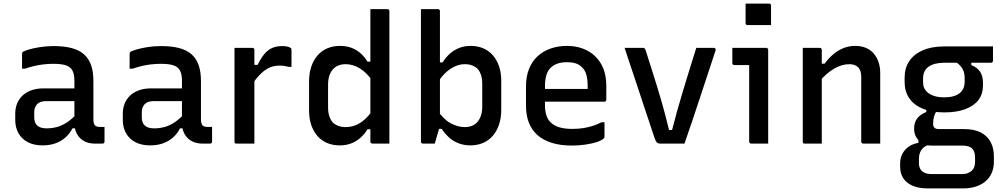

<svg xmlns="http://www.w3.org/2000/svg" viewBox="-20 -801 5610 1071"><path d="M501 -348Q501 -321 501 -294.5Q501 -268 501 -240.5Q501 -213 501 -186Q501 -159 501 -134Q501 -122 503.5 -114Q506 -106 510 -101Q515 -97 521.5 -95Q528 -93 537 -93Q539 -93 541.5 -93Q544 -93 547 -93H563Q563 -72 563 -52Q563 -32 563 -11Q563 -6 560 -3Q557 0 552 0Q547 0 533.5 0Q520 0 510 0Q484 0 463.5 -7.5Q443 -15 427.5 -30Q412 -45 403.5 -66.5Q395 -88 395 -116Q395 -150 395 -185.5Q395 -221 395 -255Q395 -271 395 -287Q395 -303 395 -319Q395 -335 395 -351Q395 -387 384 -407.5Q373 -428 348 -436.5Q323 -445 279 -445Q250 -445 223.5 -442Q197 -439 171.5 -433Q146 -427 120 -418H103Q103 -439 103 -460Q103 -481 103 -501Q103 -505 104 -507Q105 -509 106 -510Q112 -516 138 -524Q164 -532 201.5 -538Q239 -544 279 -544Q337 -544 379 -533Q421 -522 448 -498.5Q475 -475 488 -438Q501 -401 501 -348ZM171 -145Q171 -116 188 -100.5Q205 -85 239 -85Q271 -85 299.5 -93Q328 -101 356 -120Q384 -139 414 -172V-85H384Q369 -55 344.5 -33.5Q320 -12 288 -1Q256 10 217 10Q170 10 136 -7.5Q102 -25 83.5 -57Q65 -89 65 -133V-166Q65 -199 76 -225Q87 -251 107.5 -269.5Q128 -288 157 -298Q186 -308 222 -308Q257 -308 290 -308Q323 -308 354.5 -308Q386 -308 417 -308Q425 -308 429.5 -296Q434 -284 435 -267.5Q436 -251 436 -237Q400 -237 369 -237Q338 -237 306.5 -237Q275 -237 239 -237Q221 -237 208.5 -233Q196 -229 187 -220Q180 -212 175.5 -201.5Q171 -191 171 -177Z M1101 -348Q1101 -321 1101 -294.5Q1101 -268 1101 -240.5Q1101 -213 1101 -186Q1101 -159 1101 -134Q1101 -122 1103.5 -114Q1106 -106 1110 -101Q1115 -97 1121.5 -95Q1128 -93 1137 -93Q1139 -93 1141.5 -93Q1144 -93 1147 -93H1163Q1163 -72 1163 -52Q1163 -32 1163 -11Q1163 -6 1160 -3Q1157 0 1152 0Q1147 0 1133.5 0Q1120 0 1110 0Q1084 0 1063.5 -7.5Q1043 -15 1027.5 -30Q1012 -45 1003.5 -66.5Q995 -88 995 -116Q995 -150 995 -185.5Q995 -221 995 -255Q995 -271 995 -287Q995 -303 995 -319Q995 -335 995 -351Q995 -387 984 -407.5Q973 -428 948 -436.5Q923 -445 879 -445Q850 -445 823.5 -442Q797 -439 771.5 -433Q746 -427 720 -418H703Q703 -439 703 -460Q703 -481 703 -501Q703 -505 704 -507Q705 -509 706 -510Q712 -516 738 -524Q764 -532 801.5 -538Q839 -544 879 -544Q937 -544 979 -533Q1021 -522 1048 -498.5Q1075 -475 1088 -438Q1101 -401 1101 -348ZM771 -145Q771 -116 788 -100.5Q805 -85 839 -85Q871 -85 899.5 -93Q928 -101 956 -120Q984 -139 1014 -172V-85H984Q969 -55 944.5 -33.5Q920 -12 888 -1Q856 10 817 10Q770 10 736 -7.5Q702 -25 683.5 -57Q665 -89 665 -133V-166Q665 -199 676 -225Q687 -251 707.5 -269.5Q728 -288 757 -298Q786 -308 822 -308Q857 -308 890 -308Q923 -308 954.5 -308Q986 -308 1017 -308Q1025 -308 1029.5 -296Q1034 -284 1035 -267.5Q1036 -251 1036 -237Q1000 -237 969 -237Q938 -237 906.5 -237Q875 -237 839 -237Q821 -237 808.5 -233Q796 -229 787 -220Q780 -212 775.5 -201.5Q771 -191 771 -177Z M1382 -439H1417Q1435 -476 1454.5 -499.5Q1474 -523 1498.5 -533.5Q1523 -544 1553 -544Q1570 -544 1581.5 -541.5Q1593 -539 1599 -535Q1604 -533 1605 -529.5Q1606 -526 1606 -521Q1606 -509 1606 -497.5Q1606 -486 1606 -474.5Q1606 -463 1606 -451Q1606 -439 1606 -428H1590Q1580 -431 1567.5 -433Q1555 -435 1539 -435Q1507 -435 1481.5 -423Q1456 -411 1432 -387Q1408 -363 1382 -325ZM1399 0Q1383 0 1366 0Q1349 0 1332.5 0Q1316 0 1299 0Q1296 0 1294 -0.5Q1292 -1 1290.5 -2.5Q1289 -4 1288.5 -6Q1288 -8 1288 -11Q1288 -37 1288 -75Q1288 -113 1288 -158Q1288 -203 1288 -251Q1288 -299 1288 -346Q1288 -393 1288 -435Q1288 -466 1288 -491.5Q1288 -517 1288 -534Q1306 -534 1323.5 -534Q1341 -534 1357 -534Q1373 -534 1388 -534Q1392 -534 1394 -532.5Q1396 -531 1397.5 -529Q1399 -527 1399 -523Q1399 -490 1399 -444Q1399 -398 1399 -343Q1399 -288 1399 -228.5Q1399 -169 1399 -110.5Q1399 -52 1399 0Z M1877 -545Q1912 -545 1940 -534.5Q1968 -524 1990.5 -504.5Q2013 -485 2030 -457H2061V-345Q2027 -395 1988 -419Q1949 -443 1908 -443Q1878 -443 1856 -430Q1834 -417 1822 -391.5Q1810 -366 1810 -329V-202Q1810 -173 1817.5 -151.5Q1825 -130 1837 -117Q1850 -105 1868 -98.5Q1886 -92 1908 -92Q1935 -92 1961 -101.5Q1987 -111 2012.5 -133Q2038 -155 2061 -190V-80H2030Q2013 -52 1989.5 -31.5Q1966 -11 1937.5 -0.5Q1909 10 1875 10Q1837 10 1805.5 -3Q1774 -16 1751.5 -41.5Q1729 -67 1716.5 -103Q1704 -139 1704 -185V-346Q1704 -393 1716.5 -429.5Q1729 -466 1751.5 -492Q1774 -518 1806 -531.5Q1838 -545 1877 -545ZM2141 -750Q2145 -750 2147 -748.5Q2149 -747 2150.5 -745Q2152 -743 2152 -739Q2152 -663 2152 -584.5Q2152 -506 2152 -428Q2152 -350 2152 -274.5Q2152 -199 2152 -128Q2152 -92 2152 -60Q2152 -28 2152 0Q2141 0 2129 0Q2117 0 2105 0Q2093 0 2081 0Q2069 0 2057 0Q2054 0 2051.5 -1.5Q2049 -3 2047.5 -5Q2046 -7 2046 -11Q2046 -91 2046 -171Q2046 -251 2046 -330.5Q2046 -410 2046 -490Q2046 -570 2046 -650Q2046 -675 2046 -700Q2046 -725 2046 -750Q2058 -750 2070 -750Q2082 -750 2094 -750Q2106 -750 2118 -750Q2130 -750 2141 -750Z M2405 0Q2396 0 2384 0Q2372 0 2359.5 0Q2347 0 2339 0Q2336 0 2333.5 -1.5Q2331 -3 2329.5 -5Q2328 -7 2328 -11Q2328 -88 2328 -164Q2328 -240 2328 -317Q2328 -394 2328 -470.5Q2328 -547 2328 -623Q2328 -655 2328 -687Q2328 -719 2328 -750Q2340 -750 2351.5 -750Q2363 -750 2375 -750Q2387 -750 2398.5 -750Q2410 -750 2423 -750Q2427 -750 2429 -748.5Q2431 -747 2432.5 -745Q2434 -743 2434 -739Q2434 -658 2434 -578Q2434 -498 2434 -418.5Q2434 -339 2434 -259Q2434 -179 2434 -98Q2434 -98 2431 -87.5Q2428 -77 2423.5 -63Q2419 -49 2415 -34Q2411 -19 2408 -9.5Q2405 0 2405 0ZM2408 -82 2419 -187Q2453 -136 2493 -114Q2533 -92 2572 -92Q2603 -92 2624.5 -105Q2646 -118 2658 -144Q2670 -170 2670 -206V-333Q2670 -362 2663 -383Q2656 -404 2643 -418Q2630 -430 2612.5 -436.5Q2595 -443 2572 -443Q2546 -443 2519.5 -431.5Q2493 -420 2468 -397.5Q2443 -375 2421 -339V-453H2449Q2467 -482 2490.5 -502.5Q2514 -523 2542.5 -534Q2571 -545 2605 -545Q2643 -545 2674.5 -532Q2706 -519 2728.5 -493.5Q2751 -468 2763.5 -432Q2776 -396 2776 -350V-189Q2776 -142 2763.5 -105.5Q2751 -69 2728.5 -43Q2706 -17 2674 -3.5Q2642 10 2603 10Q2571 10 2541.5 -0.5Q2512 -11 2488 -31.5Q2464 -52 2444 -82Z M3142 -545Q3205 -545 3254.5 -519.5Q3304 -494 3333 -444.5Q3362 -395 3362 -321V-244Q3362 -241 3360.5 -238.5Q3359 -236 3357 -235Q3355 -234 3351 -234H3101Q3085 -234 3068 -234Q3051 -234 3034 -234H3000L2991 -305H3258Q3258 -310 3258 -314.5Q3258 -319 3258 -323Q3258 -359 3250.5 -385Q3243 -411 3226 -426Q3212 -441 3191 -447.5Q3170 -454 3142 -454Q3083 -454 3051.5 -423Q3020 -392 3020 -321V-211Q3020 -191 3023.5 -174Q3027 -157 3033.5 -143Q3040 -129 3051 -119Q3070 -100 3100 -91Q3130 -82 3171 -82Q3207 -82 3234.5 -86.5Q3262 -91 3287 -99Q3312 -107 3335 -119H3352Q3352 -98 3352 -77.5Q3352 -57 3352 -37Q3352 -35 3351 -33Q3350 -31 3348 -29Q3337 -18 3310 -9Q3283 0 3246 5.5Q3209 11 3170 11Q3107 11 3058.5 -4Q3010 -19 2978 -47.5Q2946 -76 2930 -117Q2914 -158 2914 -211V-319Q2914 -374 2931 -416.5Q2948 -459 2979 -487.5Q3010 -516 3052 -530.5Q3094 -545 3142 -545Z M3567 -534Q3571 -534 3573.5 -532.5Q3576 -531 3578 -528.5Q3580 -526 3581 -522Q3602 -455 3624 -386.5Q3646 -318 3668 -242.5Q3690 -167 3712 -76H3729Q3743 -130 3756.5 -179.5Q3770 -229 3784 -274.5Q3798 -320 3811 -363.5Q3824 -407 3837.5 -449.5Q3851 -492 3864 -534Q3888 -534 3912.5 -534Q3937 -534 3961 -534Q3966 -534 3968.5 -532Q3971 -530 3972 -526.5Q3973 -523 3971 -518Q3950 -454 3928.5 -389Q3907 -324 3885.5 -259Q3864 -194 3842.5 -129.5Q3821 -65 3798 0Q3763 0 3728 0Q3693 0 3663 0Q3655 0 3649.5 -2.5Q3644 -5 3640 -11.5Q3636 -18 3631 -32Q3616 -78 3599.5 -126.5Q3583 -175 3566.5 -225.5Q3550 -276 3533 -327Q3516 -378 3498.5 -430Q3481 -482 3464 -534Q3490 -534 3515.5 -534Q3541 -534 3567 -534Z M4159 -11Q4159 -45 4159 -87.5Q4159 -130 4159 -177Q4159 -224 4159 -271Q4159 -318 4159 -361Q4159 -404 4159 -438H4148Q4140 -438 4131 -438Q4122 -438 4112.5 -438Q4103 -438 4094 -438Q4085 -438 4076 -438Q4071 -438 4068 -441Q4065 -444 4065 -449Q4065 -470 4065 -491.5Q4065 -513 4065 -534Q4082 -534 4101.5 -534Q4121 -534 4142 -534Q4163 -534 4183.5 -534Q4204 -534 4222.5 -534Q4241 -534 4254 -534Q4258 -534 4260 -532.5Q4262 -531 4263.5 -528.5Q4265 -526 4265 -523Q4265 -473 4265 -418.5Q4265 -364 4265 -308Q4265 -252 4265 -198Q4265 -144 4265 -94Q4265 -79 4265 -63Q4265 -47 4265 -31.5Q4265 -16 4265 0Q4240 0 4218 0Q4196 0 4170 0Q4166 0 4162.5 -3Q4159 -6 4159 -11ZM4139 -781Q4155 -781 4171.5 -781Q4188 -781 4204.5 -781Q4221 -781 4237.5 -781Q4254 -781 4270 -781Q4275 -781 4278 -778Q4281 -775 4281 -770V-661Q4265 -661 4248.5 -661Q4232 -661 4215.5 -661Q4199 -661 4182.5 -661Q4166 -661 4150 -661Q4145 -661 4142 -664Q4139 -667 4139 -672Z M4890 0Q4865 0 4843 0Q4821 0 4795 0Q4792 0 4789.5 -1.5Q4787 -3 4785.5 -5Q4784 -7 4784 -11Q4784 -71 4784 -131.5Q4784 -192 4784 -252Q4784 -312 4784 -372Q4784 -408 4767 -425.5Q4750 -443 4717 -443Q4698 -443 4676.5 -437Q4655 -431 4633.5 -418.5Q4612 -406 4590.5 -387.5Q4569 -369 4548 -343V-446H4580Q4602 -476 4628 -498Q4654 -520 4684.5 -532.5Q4715 -545 4750 -545Q4783 -545 4809 -534.5Q4835 -524 4853 -503.5Q4871 -483 4880.5 -455Q4890 -427 4890 -394Q4890 -346 4890 -297Q4890 -248 4890 -199.5Q4890 -151 4890 -102Q4890 -76 4890 -50.5Q4890 -25 4890 0ZM4564 0Q4547 0 4532 0Q4517 0 4501 0Q4485 0 4469 0Q4466 0 4464 -0.5Q4462 -1 4460.5 -2.5Q4459 -4 4458.5 -6Q4458 -8 4458 -11Q4458 -64 4458 -117.5Q4458 -171 4458 -223.5Q4458 -276 4458 -329Q4458 -382 4458 -435Q4458 -466 4458 -491.5Q4458 -517 4458 -534Q4476 -534 4492 -534Q4508 -534 4523 -534Q4538 -534 4553 -534Q4557 -534 4559 -532.5Q4561 -531 4562.5 -529Q4564 -527 4564 -523Q4564 -436 4564 -349Q4564 -262 4564 -174.5Q4564 -87 4564 0Z M5079 -82Q5079 -104 5086 -122Q5093 -140 5108.5 -153.5Q5124 -167 5147 -176V-203L5204 -182Q5194 -166 5189.5 -148.5Q5185 -131 5185 -111Q5185 -95 5193 -88Q5201 -81 5216 -81H5357Q5414 -81 5451 -62Q5488 -43 5506 -8.5Q5524 26 5524 70V102Q5524 134 5513 161Q5502 188 5480 208Q5458 228 5425.5 239Q5393 250 5351 250H5157Q5105 250 5070.5 235Q5036 220 5018.5 193Q5001 166 5001 129V111Q5001 81 5013.5 57Q5026 33 5049 17Q5072 1 5103 -4V-38L5171 5Q5146 10 5132.5 21.5Q5119 33 5112.5 49Q5106 65 5106 83V109Q5106 128 5113.5 141.5Q5121 155 5137 162.5Q5153 170 5179 170H5347Q5366 170 5380 164Q5394 158 5402 150Q5411 141 5415 128.5Q5419 116 5419 101V76Q5419 45 5403 28Q5387 11 5347 11H5172Q5147 11 5126 -1Q5105 -13 5092 -34Q5079 -55 5079 -82ZM5311 -456 5398 -461V-438Q5433 -424 5448 -399.5Q5463 -375 5463 -342V-323Q5463 -277 5438.5 -244Q5414 -211 5365.5 -192.5Q5317 -174 5247 -174Q5177 -174 5127.5 -194.5Q5078 -215 5052 -253Q5026 -291 5026 -343V-367Q5026 -421 5052 -460Q5078 -499 5127.5 -520.5Q5177 -542 5247 -542Q5315 -542 5383 -542Q5451 -542 5519 -542Q5519 -522 5519 -502Q5519 -482 5519 -462Q5519 -458 5516 -454.5Q5513 -451 5508 -451Q5465 -451 5423 -451Q5381 -451 5338 -451Q5295 -451 5247 -451Q5191 -451 5160 -429Q5129 -407 5129 -363V-343Q5129 -325 5134.5 -312Q5140 -299 5151 -288Q5166 -274 5190 -266Q5214 -258 5247 -258Q5303 -258 5332 -280.5Q5361 -303 5361 -345V-368Q5361 -386 5356 -401Q5351 -416 5340.5 -429.5Q5330 -443 5311 -456Z"/></svg>

Font: Recursive Medium
Style: Regular
Weight: 500
Version: Version 1.085